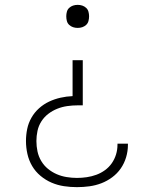

<svg xmlns="http://www.w3.org/2000/svg" viewBox="-20 -548 640 791"><path d="M297 223Q270 223 243.5 219Q217 215 192.5 204.5Q168 194 147 176.5Q126 159 112.5 136Q99 113 93 86.5Q87 60 87 33Q87 8 92 -16.5Q97 -41 109.5 -63Q122 -85 141 -102Q160 -119 182.5 -129.5Q205 -140 229.5 -145.5Q254 -151 279 -152V-300H321V-114H300Q279 -114 257.5 -111Q236 -108 216 -100Q196 -92 179 -79Q162 -66 150.5 -48Q139 -30 134.5 -9Q130 12 130 33Q130 55 134.5 76Q139 97 150 115.5Q161 134 177.5 147.5Q194 161 213.5 169.5Q233 178 254.5 181.5Q276 185 297 185Q317 185 337.5 182Q358 179 377 172Q396 165 412.5 153Q429 141 440.5 124.5Q452 108 458 88.5Q464 69 464 48Q464 47 464 46Q464 45 464 44H507Q507 46 507 47Q507 48 507 49Q507 75 499.5 100Q492 125 477.5 146Q463 167 442 182.5Q421 198 397.5 207Q374 216 348.5 219.5Q323 223 297 223ZM300 -433Q290 -433 281 -436Q272 -439 265 -445.5Q258 -452 255.5 -461.5Q253 -471 253 -481Q253 -490 255.5 -499.5Q258 -509 265 -515.5Q272 -522 281 -525Q290 -528 300 -528Q310 -528 319 -525Q328 -522 335 -515.5Q342 -509 344.5 -499.5Q347 -490 347 -481Q347 -471 344.5 -461.5Q342 -452 335 -445.5Q328 -439 319 -436Q310 -433 300 -433Z"/></svg>

Font: Zed Sans Extralight Extended
Style: Regular
Weight: 200
Width: 7
Designer: Belleve Invis
Foundry: Belleve Invis
Version: Version 1.0.0; ttfautohint (v1.8.4)